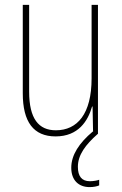

<svg xmlns="http://www.w3.org/2000/svg" viewBox="-20 -547 498 784"><path d="M298 134C298 86 329 44 379 0H380V-527H354V-227C354 -82 296 -15 208 -15C138 -15 99 -62 99 -173V-527H73V-166C73 -49 117 10 207 10C300 10 339 -53 356 -112H358L360 -9L359 -10C303 37 271 86 271 138C271 189 301 217 346 217C362 217 376 214 385 210V187C378 190 361 193 347 193C314 193 298 173 298 134Z"/></svg>

Font: Noto Sans Kannada Condensed Thin
Style: Regular
Weight: 100
Width: 3
Designer: Jelle Bosma - Monotype Design Team
Foundry: Monotype Imaging Inc.
Version: Version 2.005